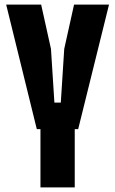

<svg xmlns="http://www.w3.org/2000/svg" viewBox="-20 -820 504 840"><path d="M157 0V-255H141L7 -800H160L203 -606L218 -371H246L261 -606L304 -800H457L322 -255H307V0Z"/></svg>

Font: Big Shoulders Text Thin Black
Style: Regular
Weight: 900
Version: Version 2.002